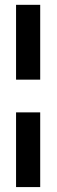

<svg xmlns="http://www.w3.org/2000/svg" viewBox="-20 -761 233 788"><path d="M45.9 -299.8H145V6.8H45.9ZM45.9 -741.2H145V-434.1H45.9Z"/></svg>

Font: Oswald
Style: Stencbab
Weight: 400
Designer: Mathieu Le Lay
Foundry: Mathieu Le Lay
Version: Version 1.000